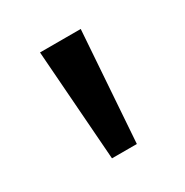

<svg xmlns="http://www.w3.org/2000/svg" viewBox="-77 -779 373 388"><g transform="rotate(-30 109.5 -585.0)"><path d="M157 -714 139 -456H81L62 -714Z"/></g></svg>

Font: Noto Sans Hebrew SemiCondensed
Style: Regular
Weight: 400
Width: 4
Designer: Monotype Design Team
Foundry: Monotype Imaging Inc.
Version: Version 2.004; ttfautohint (v1.8.4.7-5d5b)